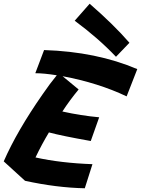

<svg xmlns="http://www.w3.org/2000/svg" viewBox="-74 -976 755 1028"><path d="M116 -133Q252 -103 421 -97L380 32Q229 29 60 -8L-54 -112Q16 -273 154 -471Q193 -528 230 -573Q160 -584 115 -584L162 -708Q443 -699 661 -606L604 -460Q453 -532 261 -568L347 -497Q299 -439 260 -379Q359 -357 457 -348L412 -221Q259 -248 188 -267Q150 -204 116 -133ZM547 -672Q452 -772 326 -865L406 -956Q536 -843 619 -747Z"/></svg>

Font: Vampiro One
Style: Regular
Weight: 400
Designer: Riccardo De Franceschi
Foundry: Sorkin Type Co.
Version: Version 1.002